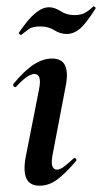

<svg xmlns="http://www.w3.org/2000/svg" viewBox="-20 -581 324 610"><path d="M106 9Q73 9 63 -16Q53 -41 63 -89L104 -297Q114 -346 89 -346Q79 -346 64.5 -336Q50 -326 32 -306Q28 -302 24 -306.5Q20 -311 23 -315Q59 -358 88 -376.5Q117 -395 145 -395Q177 -395 187 -372.5Q197 -350 189 -309L147 -89Q142 -61 147 -51.5Q152 -42 160 -42Q171 -42 184 -52Q197 -62 213 -77Q217 -81 221 -77Q225 -73 221 -69Q190 -32 163 -11.5Q136 9 106 9ZM47 -470Q46 -469 42.5 -472Q39 -475 40 -477Q50 -492 65 -511Q80 -530 98.5 -544Q117 -558 136 -558Q153 -558 172.5 -545.5Q192 -533 216 -533Q239 -533 252.5 -541.5Q266 -550 276 -560Q278 -562 281.5 -559Q285 -556 283 -553Q252 -504 232.5 -488.5Q213 -473 193 -473Q171 -473 152.5 -485Q134 -497 108 -497Q83 -497 71.5 -488.5Q60 -480 47 -470Z"/></svg>

Font: Cormorant Light
Style: Bold Italic
Weight: 700
Italic angle: -10°
Version: Version 4.000